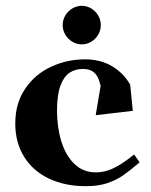

<svg xmlns="http://www.w3.org/2000/svg" viewBox="-20 -629 518 660"><path d="M32.5 -204.5Q32.5 -274 66.5 -324Q100.5 -374 155.5 -399.5Q210.5 -425 271.5 -425Q326 -425 365.5 -401.2Q405 -377.5 427.5 -338L436.5 -248L309 -233L326 -334Q321.5 -353 314.8 -365.5Q308 -378 296 -385Q284 -392 264.5 -392Q238.5 -392 218.8 -378.8Q199 -365.5 187.5 -333.8Q176 -302 176 -249.5Q176 -191.5 190.8 -143.2Q205.5 -95 235.5 -65.8Q265.5 -36.5 309 -36.5Q328.5 -36.5 347.2 -42Q366 -47.5 389 -61Q412 -74.5 441 -98L460 -71Q426 -42 402.5 -25.8Q379 -9.5 348 0.8Q317 11 275.5 11Q203 11 148 -15.2Q93 -41.5 62.8 -90.2Q32.5 -139 32.5 -204.5ZM195.5 -542.8Q195.5 -560.5 204.5 -575.8Q213.5 -591 228.7 -600Q244 -609 261.6 -609Q278.5 -609 293.5 -600Q308.4 -591 317.5 -575.8Q326.5 -560.5 326.5 -542.6Q326.5 -524.8 317.5 -509.6Q308.5 -494.5 293.6 -485.5Q278.7 -476.5 261.5 -476.5Q244 -476.5 228.7 -485.5Q213.5 -494.5 204.5 -509.7Q195.5 -525 195.5 -542.8Z"/></svg>

Font: Didactic
Style: Regular
Weight: 400
Designer: Tyler Finck
Foundry: Etcetera Type Co
Version: Version 3.007;FEAKit 1.0